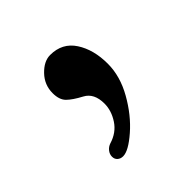

<svg xmlns="http://www.w3.org/2000/svg" viewBox="-77 -138 327 327"><g transform="rotate(-45 86.5 26.0)"><path d="M88 45Q88 62 77.5 78Q67 94 47 100Q41 102 37 107Q33 112 33 118Q33 124 37 127.5Q41 131 47 131Q60 131 83 111Q106 91 123 61Q140 31 140 1Q140 -33 125 -56Q110 -79 81 -79Q66 -79 52 -64.5Q38 -50 38 -30Q38 -14 46 -6Q54 2 71 11Q88 20 88 45Z"/></g></svg>

Font: Hina Mincho
Style: Regular
Weight: 400
Designer: satsuyako
Foundry: satsuyako
Version: Version 1.100